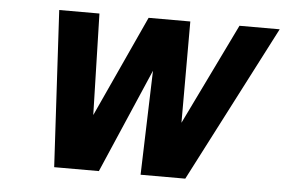

<svg xmlns="http://www.w3.org/2000/svg" viewBox="-43 -584 957 642"><g transform="rotate(5 435.5 -262.5)"><path d="M160 0 131 -525H266L275 -185L431 -525H571V-185L736 -525H871L600 0H450L461 -350L310 0Z"/></g></svg>

Font: Miedinger
Style: Bold-Italic
Weight: 700
Italic angle: -13°
Version: Version 001.000